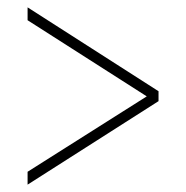

<svg xmlns="http://www.w3.org/2000/svg" viewBox="-20 -619 505 522"><path d="M55 -117 411 -344V-371L55 -599V-564L379 -357L55 -152Z"/></svg>

Font: Noto Serif Myanmar Condensed Thin
Style: Regular
Weight: 100
Width: 3
Designer: Ben Mitchell and the Monotype Design Team
Foundry: Monotype Imaging Inc.
Version: Version 2.106